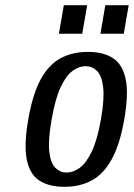

<svg xmlns="http://www.w3.org/2000/svg" viewBox="-20 -710 516 740"><path d="M228 10Q168 10 131 -14.5Q94 -39 83 -96Q72 -153 89 -250Q106 -348 137 -404.5Q168 -461 213.5 -485.5Q259 -510 319 -510Q379 -510 416 -485.5Q453 -461 464.5 -404.5Q476 -348 459 -250Q442 -153 410.5 -96Q379 -39 333.5 -14.5Q288 10 228 10ZM237 -45Q262 -45 287 -63Q312 -81 333.5 -125.5Q355 -170 369 -250Q383 -330 377.5 -374.5Q372 -419 353.5 -437Q335 -455 310 -455Q285 -455 260 -437Q235 -419 214 -374.5Q193 -330 179 -250Q165 -170 170 -125.5Q175 -81 193.5 -63Q212 -45 237 -45ZM367 -580 386 -690H476L457 -580ZM207 -580 226 -690H316L297 -580Z"/></svg>

Font: Cuprum
Style: Italic
Weight: 400
Italic angle: -10°
Designer: Jovanny Lemonad
Foundry: Jovanny Lemonad
Version: Version 3.000